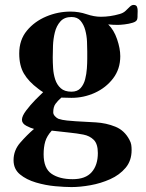

<svg xmlns="http://www.w3.org/2000/svg" viewBox="-20 -583 592 779"><path d="M377 38Q377 1 360.5 -15.5Q344 -32 318 -37Q292 -42 262 -45L190 -53Q170 -31 163.5 -8.5Q157 14 157 43Q157 100 189 122Q221 144 275 144Q327 144 352 115.5Q377 87 377 38ZM334 -374Q334 -391 333 -414.5Q332 -438 326 -460.5Q320 -483 307 -498.5Q294 -514 270 -514Q241 -514 225 -496Q209 -478 202.5 -451.5Q196 -425 195 -397.5Q194 -370 194 -350Q194 -330 195.5 -306Q197 -282 204 -260.5Q211 -239 226.5 -225Q242 -211 270 -211Q294 -211 307 -225.5Q320 -240 325.5 -261.5Q331 -283 332.5 -305.5Q334 -328 334 -344ZM538 -521Q538 -518 538 -514Q538 -510 537 -506Q535 -496 519 -491Q503 -486 485 -484Q467 -482 458 -482Q448 -482 438.5 -482.5Q429 -483 419 -484Q442 -462 455 -424Q468 -386 468 -355Q468 -303 439 -265Q410 -227 365 -206.5Q320 -186 270 -186Q260 -186 249.5 -186.5Q239 -187 229 -187Q214 -174 205 -161.5Q196 -149 196 -127Q196 -119 203 -111.5Q210 -104 217 -101Q232 -96 252 -94Q272 -92 288 -91Q326 -89 368.5 -86.5Q411 -84 448 -69Q485 -54 505 -16Q511 -5 512.5 4.5Q514 14 514 26Q514 69 489.5 98Q465 127 427 144Q389 161 347 168.5Q305 176 270 176Q243 176 204 172.5Q165 169 126 157.5Q87 146 61 124.5Q35 103 35 67Q35 27 62 -4Q89 -35 118 -60Q105 -63 87 -72.5Q69 -82 69 -97Q69 -112 86 -134.5Q103 -157 123.5 -178Q144 -199 155 -209Q145 -215 135 -223Q96 -252 77 -284.5Q58 -317 58 -366Q58 -421 89 -458.5Q120 -496 167.5 -516Q215 -536 266 -536Q300 -536 331 -525.5Q362 -515 389 -515Q427 -515 465 -526Q480 -530 489.5 -539Q499 -548 506.5 -555.5Q514 -563 522 -563Q533 -563 536 -555Q539 -547 538.5 -537.5Q538 -528 538 -521Z"/></svg>

Font: Kaisei Tokumin ExtraBold
Style: Regular
Weight: 800
Designer: Font-Kai, 金井和夫
Foundry: KAZUO KANAI
Version: Version 5.003